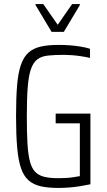

<svg xmlns="http://www.w3.org/2000/svg" viewBox="-20 -917 527 945"><path d="M268 8Q217 8 181 0Q145 -8 121 -29Q97 -50 83.5 -89Q70 -128 64.5 -191Q59 -254 59 -344Q59 -434 64 -495.5Q69 -557 82.5 -596.5Q96 -636 119.5 -657.5Q143 -679 179.5 -687.5Q216 -696 269 -696Q295 -696 323 -694Q351 -692 377.5 -687.5Q404 -683 423 -677V-632Q401 -637 377.5 -640.5Q354 -644 332.5 -645.5Q311 -647 294 -647Q248 -647 216 -643.5Q184 -640 164 -625Q144 -610 132.5 -577.5Q121 -545 116.5 -488.5Q112 -432 112 -344Q112 -267 115 -213.5Q118 -160 126.5 -125.5Q135 -91 152 -72.5Q169 -54 197 -47Q225 -40 267 -40Q286 -40 305 -41Q324 -42 342 -45Q360 -48 373 -50V-310H254V-358H425V-10Q401 -5 373.5 -0.5Q346 4 318.5 6Q291 8 268 8ZM234 -760 155 -892V-897H193L264 -795L335 -897H373V-892L294 -760Z"/></svg>

Font: Saira Condensed Light
Style: Regular
Weight: 300
Width: 3
Designer: Hector Gatti with collaboration of the Omnibus-Type team
Foundry: Omnibus-Type
Version: Version 1.101